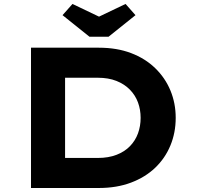

<svg xmlns="http://www.w3.org/2000/svg" viewBox="-20 -938 985 958"><path d="M134.7 0V-700H473.2Q563.1 -700 633.7 -673.2Q704.4 -646.4 754.2 -598.1Q804.1 -549.9 830.4 -486.4Q856.7 -422.9 856.7 -350Q856.7 -276.1 830.4 -212.4Q804.1 -148.7 754.5 -101.1Q704.8 -53.6 633.6 -26.8Q562.5 0 473.2 0ZM304.7 -116 282.2 -149.9H468.2Q521.1 -149.9 561.6 -165.6Q602.1 -181.3 628.7 -208.9Q655.3 -236.4 668.5 -272.5Q681.7 -308.6 681.7 -350Q681.7 -390.9 668.5 -426.8Q655.3 -462.7 628.2 -490.5Q601.1 -518.2 561.1 -534.2Q521.1 -550.1 468.2 -550.1H279.2L304.7 -582ZM426.5 -754.7 292.1 -862.3 341.6 -918.3 489.1 -847.8H459.1L606.5 -918.3L656 -862.3L521.6 -754.7Z"/></svg>

Font: Lexend Giga
Style: Regular
Weight: 400
Designer: Bonnie Shaver-Troup, Thomas Jockin
Foundry: Lexend
Version: Version 1.007